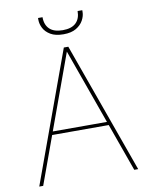

<svg xmlns="http://www.w3.org/2000/svg" viewBox="-95 -945 784 1013"><g transform="rotate(-10 297.0 -438.5)"><path d="M32 0 287 -700H311L562 0H541L299 -676L53 0ZM131 -256 140 -274H456L465 -256ZM298 -769Q255 -769 229 -784.5Q203 -800 191.5 -822.5Q180 -845 180 -867V-877H204Q204 -836 227.5 -813.5Q251 -791 298 -791Q345 -791 368.5 -813.5Q392 -836 392 -877H417V-868Q417 -846 404.5 -823Q392 -800 366 -784.5Q340 -769 298 -769Z"/></g></svg>

Font: DM Sans 24pt Thin
Style: Regular
Weight: 250
Designer: Colophon Foundry, Jonny Pinhorn
Foundry: Colophon Foundry
Version: Version 4.004;gftools[0.9.30]